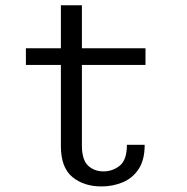

<svg xmlns="http://www.w3.org/2000/svg" viewBox="-20 -678 690 708"><path d="M204.5 -139.5V-438.5H75.5V-500H204.5V-658.5H282V-500H516.5V-438.5H282V-142Q282 -88.5 304.8 -67.2Q327.5 -46 361.5 -46Q395.5 -46 421.8 -67.2Q448 -88.5 448 -144H513.5Q513.5 -88 491 -54.2Q468.5 -20.5 432 -5.5Q395.5 9.5 354 9.5Q289.5 9.5 247 -25.2Q204.5 -60 204.5 -139.5Z"/></svg>

Font: Trispace Light
Style: Regular
Weight: 300
Designer: Tyler Finck
Foundry: Etcetera Type Company
Version: Version 1.210; ttfautohint (v1.8.3)